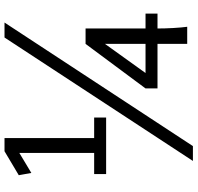

<svg xmlns="http://www.w3.org/2000/svg" viewBox="-32 -788 846 821"><g transform="rotate(-90 390.5 -378.0)"><path d="M678.7 -127Q678.7 -112.3 679.2 -94.7L680.7 -59.6Q681.6 -42 683.1 -26.4Q684.6 -10.7 686 0H612.8V-127H422.4V-178.2L612.8 -434.6H678.7V-178.2H742.2V-127ZM704.1 -781.2 175.8 24.4H112.3L640.1 -781.2ZM146.5 -717.8 61 -666.5 51.3 -720.2 153.8 -781.2H210V-397.9H297.9V-346.7H56.2V-397.9H146.5ZM488.3 -178.2H612.8V-351.6Z"/></g></svg>

Font: Andika Basic
Style: Regular
Weight: 400
Designer: Annie Olsen & Victor Gaultney
Foundry: SIL International
Version: Version 1.000